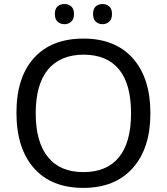

<svg xmlns="http://www.w3.org/2000/svg" viewBox="-20 -915 821 945"><path d="M215.8 -142.1Q275.4 -67.9 390.6 -67.9Q505.9 -67.9 565.4 -141.1Q625 -213.9 625 -357.4Q625 -501 565.9 -573.2Q506.8 -645.5 391.6 -646Q276.4 -645.5 215.8 -572.3Q155.8 -499 155.8 -357.4Q155.8 -215.8 215.8 -142.1ZM720.2 -358.4Q720.7 -186.5 633.8 -88.4Q546.9 9.8 390.1 9.8Q233.4 9.8 147.5 -86.9Q61.5 -183.6 61 -358.4Q60.5 -533.2 146.5 -628.9Q232.4 -724.6 389.6 -725.1Q546.9 -725.6 633.8 -627.9Q720.2 -530.3 720.2 -358.4ZM451.7 -883.8Q465.8 -895.5 484.4 -895Q502.9 -895.5 517.1 -883.8Q531.2 -872.1 531.2 -846.2Q531.2 -820.3 517.1 -808.1Q502.9 -795.9 484.4 -795.9Q465.8 -795.9 451.7 -808.1Q438 -820.3 438 -846.2Q438 -872.1 451.7 -883.8ZM296.9 -895Q316.4 -895.5 330.1 -883.8Q344.2 -872.1 344.2 -846.2Q344.2 -820.3 330.1 -808.1Q316.4 -795.9 296.9 -795.9Q277.3 -795.9 263.7 -808.1Q250 -820.3 250 -846.2Q250 -872.1 263.7 -883.8Q277.3 -895.5 296.9 -895Z"/></svg>

Font: NotoSans
Style: Regular
Weight: 400
Designer: Monotype Design team
Foundry: Monotype Imaging Inc.
Version: Version 1.04